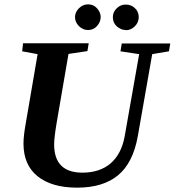

<svg xmlns="http://www.w3.org/2000/svg" viewBox="-20 -855 803 883"><path d="M82 -619 86 -656H388L382 -620L295 -607L240 -287Q229 -221 229 -191Q229 -61 359 -61Q438 -61 488 -103Q538 -146 553 -226L620 -606L534 -619L540 -655H763L757 -619L680 -606L614 -230Q592 -106 523 -49Q454 8 335 8Q217 8 152 -45Q88 -97 88 -195Q88 -229 98 -285L153 -606ZM558 -716V-717Q536 -717 517 -734Q499 -750 499 -776Q499 -800 517 -817Q534 -834 558 -834Q583 -834 600 -818Q618 -802 618 -776Q618 -752 600 -734Q582 -716 558 -716ZM385 -717H384Q361 -717 343 -735Q325 -753 325 -776Q325 -799 343 -817Q361 -835 385 -835Q410 -835 426 -817Q443 -798 443 -777Q443 -754 426 -735Q410 -717 385 -717Z"/></svg>

Font: Libra Serif Modern
Style: Bold Italic
Weight: 700
Italic angle: -12°
Designer: Stefan Peev, Context Ltd
Foundry: Stefan Peev, Context Ltd
Version: Version 1.000